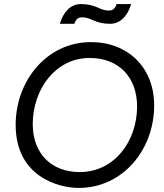

<svg xmlns="http://www.w3.org/2000/svg" viewBox="-20 -916 804 944"><path d="M367 8C583 8 738 -179 738 -398C738 -582 611 -709 427 -709C212 -709 57 -521 57 -302C57 -46 270 8 367 8ZM372 -70C230 -70 141 -164 141 -305C141 -475 251 -631 421 -631C566 -631 654 -534 654 -393C654 -221 542 -70 372 -70ZM274 -799H346C351 -818 362 -831 384 -831C406 -831 423 -823 441 -815C465 -805 487 -799 522 -799C570 -799 607 -836 625 -896H553C548 -877 537 -864 515 -864C493 -864 476 -872 458 -880C434 -890 412 -896 377 -896C329 -896 292 -859 274 -799Z"/></svg>

Font: Fixel Display 20240404
Style: Italic
Weight: 400
Italic angle: -10°
Designer: AlfaBravo + MacPaw
Foundry: Kyrylo Tkachov, Marchela Mozhyna, Serhii Makarenko, Maria Weinstein, Zakhar Kryvoshyya
Version: Version 1.211;Glyphs 3.2 (3225)